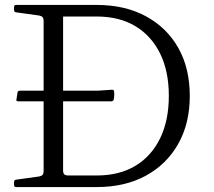

<svg xmlns="http://www.w3.org/2000/svg" viewBox="-20 -759 869 779"><path d="M157 0V-739H236V-67Q236 -56 241 -51.5Q246 -47 257 -47H372Q464 -47 529 -86Q594 -125 629.5 -197.5Q665 -270 665 -370Q665 -470 629.5 -542Q594 -614 529 -653Q464 -692 372 -692H236V-739H372Q487 -739 572 -693Q657 -647 703.5 -564.5Q750 -482 750 -370Q750 -258 703 -175Q656 -92 571.5 -46Q487 0 372 0ZM37 -730Q37 -739 45 -739H236V-522H157V-673Q157 -684 153 -689Q149 -694 139 -696L45 -709Q37 -710 37 -719ZM45 0Q37 0 37 -9V-20Q37 -29 45 -30L139 -43Q149 -45 153 -50Q157 -55 157 -66V-217H236V0ZM53 -348Q44 -348 47 -357L51 -383Q52 -391 61 -391H376L435 -395Q443 -395 443 -386Q444 -379 443.5 -371.5Q443 -364 442 -357Q440 -348 432 -348Z"/></svg>

Font: Hahmlet Light
Style: Regular
Weight: 300
Designer: Minjoo Ham & Mark Frömberg
Foundry: hypertype
Version: Version 1.002